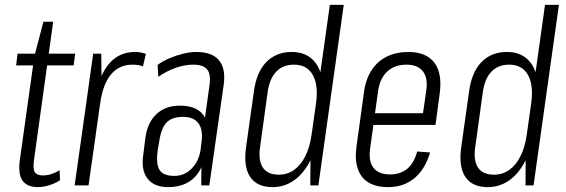

<svg xmlns="http://www.w3.org/2000/svg" viewBox="-20 -760 2319 787"><path d="M135 7Q90 7 71.5 -21Q53 -49 62 -109L121 -530L158 -671H198L120 -109Q114 -70 122 -55.5Q130 -41 156 -41Q173 -41 190.5 -46.5Q208 -52 224 -62L226 -21Q212 -12 197 -6Q182 0 166 3.5Q150 7 135 7ZM52 -540H288L282 -492H46Z M362 -540H395L397 -382L343 0H286ZM371 -352Q384 -447 425.5 -497Q467 -547 533 -547Q545 -547 556.5 -545Q568 -543 578 -539L566 -488Q548 -495 523 -495Q469 -495 435.5 -455.5Q402 -416 391 -339Z M806 -175 839 -413Q845 -456 829 -475.5Q813 -495 772 -495Q737 -495 699 -481.5Q661 -468 629 -445L626 -494Q648 -510 675 -521.5Q702 -533 731 -540Q760 -547 785 -547Q849 -547 877.5 -513Q906 -479 897 -413L838 0H805ZM669 7Q612 7 585 -27.5Q558 -62 567 -124L576 -196Q585 -259 622 -293Q659 -327 717 -327Q780 -327 809 -294Q838 -261 829 -198L819 -125Q810 -61 771 -27Q732 7 669 7ZM695 -39Q736 -39 765.5 -69Q795 -99 802 -145L806 -178Q813 -228 793.5 -254.5Q774 -281 731 -281Q685 -281 662.5 -257.5Q640 -234 632 -176L626 -143Q619 -86 634.5 -62.5Q650 -39 695 -39Z M1097 7Q1033 7 1005 -35.5Q977 -78 989 -160L1020 -380Q1030 -462 1070.5 -504.5Q1111 -547 1176 -547Q1224 -547 1255 -521.5Q1286 -496 1298 -448.5Q1310 -401 1300 -334L1283 -209Q1274 -143 1248 -94.5Q1222 -46 1183.5 -19.5Q1145 7 1097 7ZM1123 -44Q1158 -44 1185.5 -63.5Q1213 -83 1231.5 -120Q1250 -157 1257 -207L1275 -334Q1286 -411 1262 -453Q1238 -495 1185 -495Q1140 -495 1112.5 -466.5Q1085 -438 1077 -382L1046 -157Q1038 -102 1057.5 -73Q1077 -44 1123 -44ZM1253 -177 1332 -740H1389L1285 0H1252Z M1571 7Q1522 7 1490.5 -12Q1459 -31 1446.5 -68.5Q1434 -106 1441 -158L1472 -382Q1479 -435 1503 -472Q1527 -509 1565.5 -528Q1604 -547 1654 -547Q1727 -547 1760.5 -503Q1794 -459 1782 -374L1765 -248H1500L1507 -296H1724L1709 -262L1727 -387Q1735 -440 1713.5 -467.5Q1692 -495 1646 -495Q1598 -495 1568 -467.5Q1538 -440 1530 -389L1497 -150Q1490 -99 1511 -72Q1532 -45 1579 -45Q1621 -45 1649 -68Q1677 -91 1690 -139L1743 -135Q1722 -65 1678 -29Q1634 7 1571 7Z M1979 7Q1915 7 1887 -35.5Q1859 -78 1871 -160L1902 -380Q1912 -462 1952.5 -504.5Q1993 -547 2058 -547Q2106 -547 2137 -521.5Q2168 -496 2180 -448.5Q2192 -401 2182 -334L2165 -209Q2156 -143 2130 -94.5Q2104 -46 2065.5 -19.5Q2027 7 1979 7ZM2005 -44Q2040 -44 2067.5 -63.5Q2095 -83 2113.5 -120Q2132 -157 2139 -207L2157 -334Q2168 -411 2144 -453Q2120 -495 2067 -495Q2022 -495 1994.5 -466.5Q1967 -438 1959 -382L1928 -157Q1920 -102 1939.5 -73Q1959 -44 2005 -44ZM2135 -177 2214 -740H2271L2167 0H2134Z"/></svg>

Font: Pathway Extreme Condensed Thin
Style: Italic
Weight: 250
Width: 3
Italic angle: -8°
Version: Version 1.001;gftools[0.9.26]